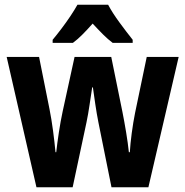

<svg xmlns="http://www.w3.org/2000/svg" viewBox="-20 -786 778 806"><path d="M393 -273Q386 -308 380 -349Q374 -390 370 -419H367Q362 -387 356 -346Q350 -305 343 -272L285 0H133L8 -547H144L188 -327Q196 -287 202.5 -238.5Q209 -190 213 -147H216Q220 -183 227 -229.5Q234 -276 243 -318L293 -547H447L494 -316Q502 -276 509.5 -230.5Q517 -185 521 -147H525Q527 -182 533 -227Q539 -272 547 -312L596 -547H730L603 0H448ZM434 -766Q452 -732 481 -692.5Q510 -653 537 -619V-606H453Q433 -621 412.5 -641.5Q392 -662 369 -687Q346 -661 325.5 -640.5Q305 -620 286 -606H201V-619Q217 -638 237.5 -665Q258 -692 276 -719Q294 -746 305 -766Z"/></svg>

Font: Noto Sans Myanmar UI Condensed
Style: Bold
Weight: 700
Width: 3
Designer: Monotype Design Team
Foundry: Monotype Imaging Inc.
Version: Version 2.103; ttfautohint (v1.8.4.7-5d5b)